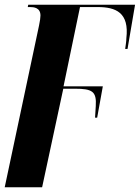

<svg xmlns="http://www.w3.org/2000/svg" viewBox="-21 -556 594 816"><path d="M145 -448 -1 240H158L248 -179H297C372 -179 390 -167 386 -105C385 -91 384 -77 383 -56H392L416 -189H249L319 -526H394C471 -526 529 -503 516 -393C516 -380 513 -364 511 -348H521L553 -536H99L97 -526H107C122 -526 151 -524 151 -490C151 -482 149 -467 145 -448Z"/></svg>

Font: Noto Serif Display Condensed ExtraBold
Style: Italic
Weight: 800
Width: 3
Italic angle: -12°
Designer: Monotype Design Team
Foundry: Monotype Imaging Inc.
Version: Version 2.009